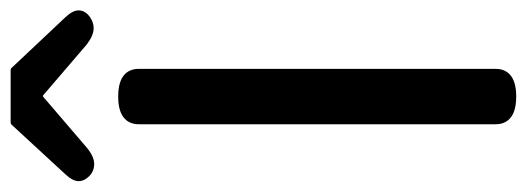

<svg xmlns="http://www.w3.org/2000/svg" viewBox="-345 -618 985 359"><g transform="rotate(-90 147.5 -438.5)"><path d="M188.5 21.5Q175.8 34.2 146.5 34.2Q117.2 34.2 104.5 21.5Q94.7 11.7 94.7 -3.9V-671.9Q94.7 -687.5 104.5 -697.3Q117.2 -710 146.5 -710Q175.8 -710 188.5 -697.3Q198.2 -687.5 198.2 -671.9V-3.9Q198.2 11.7 188.5 21.5ZM1 -808.6 94.7 -910.2Q96.7 -911.1 98.6 -911.1H195.3Q197.3 -911.1 199.2 -910.2L294.9 -808.6Q307.6 -794.9 307.6 -784.2Q307.6 -771.5 294.9 -762.7Q285.2 -755.9 274.4 -755.9Q260.7 -755.9 244.1 -768.6L148.4 -850.6H146.5L50.8 -768.6Q34.2 -754.9 20.5 -754.9Q6.8 -754.9 -2.4 -764.2Q-11.7 -773.4 -11.7 -784.2Q-11.7 -794.9 1 -808.6Z"/></g></svg>

Font: TaiwanPearl
Style: Regular
Weight: 400
Version: Version 2.102